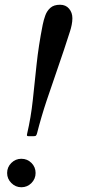

<svg xmlns="http://www.w3.org/2000/svg" viewBox="-20 -779 359 809"><path d="M275 -647Q249 -565.5 224 -494Q199 -422.5 176.5 -355Q154 -287.5 136 -217Q134 -210 131.5 -207.5Q129 -205 119.5 -205H103Q96.5 -205 94.5 -206.5Q92.5 -208 94 -214Q110.5 -285 118.2 -357.2Q126 -429.5 134.2 -508Q142.5 -586.5 160 -675Q164 -695 171 -714.2Q178 -733.5 192.5 -746.2Q207 -759 233 -759Q257 -759 271 -742.5Q285 -726 285 -702Q285 -688.5 282 -673.8Q279 -659 275 -647ZM10 -50Q10 -75 27.8 -92.5Q45.5 -110 70 -110Q95 -110 112.5 -92.5Q130 -75 130 -50Q130 -25.5 112.5 -7.8Q95 10 70 10Q45.5 10 27.8 -7.8Q10 -25.5 10 -50Z"/></svg>

Font: Besley*
Style: Italic
Weight: 400
Italic angle: -13°
Designer: Owen Earl
Foundry: indestructible type*
Version: Version 2.000; ttfautohint (v1.8.3)